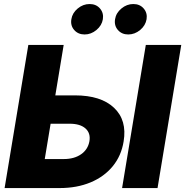

<svg xmlns="http://www.w3.org/2000/svg" viewBox="-20 -956 941 976"><path d="M261.2 -471.2H360.8Q493.2 -471.2 559.8 -408Q626.5 -344.7 608.4 -236.8Q596.7 -164.1 553 -110.8Q509.3 -57.6 440.2 -28.8Q371.1 0 282.7 0H3.4L124 -727.5H303.7ZM237.3 -327.1 207.5 -147.5H304.2Q357.4 -147.5 392.3 -171.9Q427.2 -196.3 434.6 -238.3Q441.4 -279.3 414.3 -303.2Q387.2 -327.1 334 -327.1ZM901.4 -727.5 780.8 0H600.6L721.2 -727.5ZM631.8 -780.8Q599.1 -780.8 579.3 -803.5Q559.6 -826.2 564.9 -858.4Q569.8 -890.1 597.2 -912.8Q624.5 -935.5 657.7 -935.5Q690.9 -935.5 710.4 -912.8Q730 -890.1 725.1 -858.4Q719.7 -826.2 692.4 -803.5Q665 -780.8 631.8 -780.8ZM410.2 -780.8Q377 -780.8 357.2 -803.5Q337.4 -826.2 342.8 -858.4Q347.7 -890.1 375 -912.8Q402.3 -935.5 435.5 -935.5Q468.8 -935.5 488.3 -912.8Q507.8 -890.1 502.9 -858.4Q497.6 -826.2 470.2 -803.5Q442.9 -780.8 410.2 -780.8Z"/></svg>

Font: Inter Display Extra Bold
Style: Italic
Weight: 800
Italic angle: -9.39999°
Designer: Rasmus Andersson
Foundry: rsms
Version: Version 4.000;git-4fc901f